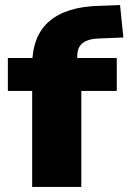

<svg xmlns="http://www.w3.org/2000/svg" viewBox="-20 -738 507 758"><path d="M107 0V-379H11V-509H161L107 -453V-480Q107 -596 174.5 -654Q242 -712 373 -715L454 -718L467 -590L369 -586Q342 -585 323 -577.5Q304 -570 294.5 -555Q285 -540 285 -516V-507L274 -509H441V-379H301V0Z"/></svg>

Font: Nunito Sans 6pt Black
Style: Regular
Weight: 900
Version: Version 3.101;gftools[0.9.27]